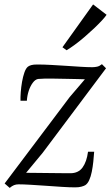

<svg xmlns="http://www.w3.org/2000/svg" viewBox="-20 -860 514 890"><path d="M373.5 -492.5Q362.5 -493 339.5 -493.5Q316.5 -494 288.5 -494.5Q260.5 -495 233 -495.5Q205.5 -496 185 -495.5Q164.5 -495 156.5 -494Q143 -491.5 131.8 -476.2Q120.5 -461 113.2 -439Q106 -417 104.5 -393H75Q74.5 -409 76.2 -432.8Q78 -456.5 82.2 -480.8Q86.5 -505 93.2 -524.2Q100 -543.5 109.5 -551Q115.5 -555.5 125 -558.2Q134.5 -561 152.5 -561Q183 -561 218 -559Q253 -557 287.8 -554.8Q322.5 -552.5 353.5 -550.5Q384.5 -548.5 407.5 -548.5Q419.5 -548.5 430.5 -551Q441.5 -553.5 452.5 -562.5L471.5 -543.5L178 -152L101 -59Q120.5 -59 151.8 -58.5Q183 -58 216 -57.8Q249 -57.5 274.2 -57.2Q299.5 -57 306 -57Q343.5 -57 362.8 -83.8Q382 -110.5 388 -156.5H416.5Q415 -134.5 412.5 -110.5Q410 -86.5 405.5 -64Q401 -41.5 393.5 -25Q386 -8.5 375 -1.5Q369 2 357.5 5.2Q346 8.5 328.5 8.5Q302.5 8.5 267 6.2Q231.5 4 193.8 1.2Q156 -1.5 122 -3.5Q88 -5.5 66 -5.5Q54.5 -5.5 45 -1.8Q35.5 2 25 11L1.5 -9.5L303 -410ZM269.5 -641 411.5 -839.5 474 -791.5Q468 -782 452.8 -765.5Q437.5 -749 416.8 -729.2Q396 -709.5 372.8 -689.5Q349.5 -669.5 327.5 -653.2Q305.5 -637 288.5 -627Z"/></svg>

Font: Merriweather 24pt SemiCondensed Light
Style: Italic
Weight: 300
Width: 4
Italic angle: -7.8°
Designer: Eben Sorkin
Foundry: Eben Sorkin
Version: Version 2.101